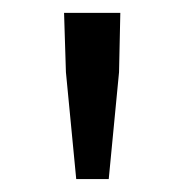

<svg xmlns="http://www.w3.org/2000/svg" viewBox="-20 -710 290 300"><path d="M99.1 -430.2 83 -597.2 80.1 -689.9H168L166 -597.2L149.9 -430.2Z"/></svg>

Font: Source Sans Pro
Style: Regular
Weight: 400
Designer: Paul D. Hunt
Foundry: Adobe Systems Incorporated
Version: Version 3.006;hotconv 1.0.111;makeotfexe 2.5.65597